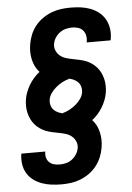

<svg xmlns="http://www.w3.org/2000/svg" viewBox="-63 -869 725 1058"><g transform="rotate(-5 300.0 -340.0)"><path d="M234 143Q206 143 178.5 139.5Q151 136 126 127Q101 118 80 102.5Q59 87 45.5 65Q32 43 27.5 16Q23 -11 27 -39Q27 -40 27.5 -42Q28 -44 28 -45H160Q160 -45 160 -44Q160 -43 160 -43Q157 -27 161 -11.5Q165 4 176 14.5Q187 25 202 29Q217 33 234 33Q251 33 269 28.5Q287 24 302 12.5Q317 1 327 -15Q337 -31 340 -49Q343 -68 335.5 -85.5Q328 -103 314 -114.5Q300 -126 282 -131.5Q264 -137 245.5 -140.5Q227 -144 208.5 -148Q190 -152 173 -158.5Q156 -165 141 -175.5Q126 -186 114 -199.5Q102 -213 94 -229.5Q86 -246 81.5 -264Q77 -282 76.5 -301Q76 -320 79 -340Q82 -360 90 -380.5Q98 -401 109 -419.5Q120 -438 134.5 -454.5Q149 -471 167 -485Q153 -500 144 -518Q135 -536 130.5 -556.5Q126 -577 125.5 -598Q125 -619 129 -641Q133 -667 143.5 -693Q154 -719 171.5 -741Q189 -763 212.5 -779.5Q236 -796 262 -806Q288 -816 314.5 -819.5Q341 -823 367 -823Q396 -823 423.5 -819.5Q451 -816 476.5 -806.5Q502 -797 523 -780.5Q544 -764 557 -741Q570 -718 574.5 -690.5Q579 -663 574 -635Q574 -632 573.5 -629.5Q573 -627 572 -624H440Q440 -625 440.5 -626.5Q441 -628 441 -629Q444 -646 440.5 -662.5Q437 -679 426.5 -691Q416 -703 400 -708Q384 -713 367 -713Q350 -713 332 -708.5Q314 -704 298.5 -692.5Q283 -681 273 -665Q263 -649 260 -631Q257 -612 264.5 -594.5Q272 -577 286 -565.5Q300 -554 318 -548.5Q336 -543 354.5 -539.5Q373 -536 391.5 -532Q410 -528 427 -521.5Q444 -515 459 -504.5Q474 -494 486 -480.5Q498 -467 506 -450.5Q514 -434 518.5 -416Q523 -398 523.5 -379Q524 -360 521 -340Q518 -320 510 -299.5Q502 -279 491 -260.5Q480 -242 465.5 -225.5Q451 -209 433 -195Q447 -180 456 -162Q465 -144 469.5 -123.5Q474 -103 474.5 -82Q475 -61 471 -39Q467 -13 456.5 12.5Q446 38 428.5 60.5Q411 83 387.5 99.5Q364 116 338.5 126Q313 136 286.5 139.5Q260 143 234 143ZM276 -246V-248Q295 -253 313.5 -263Q332 -273 348 -286.5Q364 -300 376 -317Q388 -334 391 -354Q393 -369 389 -383.5Q385 -398 375 -408.5Q365 -419 352 -425Q339 -431 324 -434V-432Q305 -427 286.5 -417Q268 -407 252 -393.5Q236 -380 224 -363Q212 -346 209 -326Q207 -311 211 -296.5Q215 -282 225 -271.5Q235 -261 248 -255Q261 -249 276 -246Z"/></g></svg>

Font: Iosevka Curly XBdEx
Style: Italic
Weight: 800
Width: 7
Italic angle: -9°
Monospace: yes
Designer: Belleve Invis
Foundry: Belleve Invis
Version: Version 11.1.0; ttfautohint (v1.8.3)